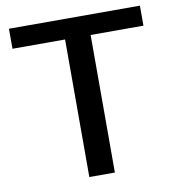

<svg xmlns="http://www.w3.org/2000/svg" viewBox="-82 -814 817 888"><g transform="rotate(-10 326.0 -370.0)"><path d="M266 -646H19V-740H634V-646H386V0H266Z"/></g></svg>

Font: Encode Sans Wide
Style: Medium
Weight: 500
Designer: Pablo Impallari, Andres Torresi
Foundry: Pablo Impallari, Andres Torresi
Version: Version 1.000; ttfautohint (v1.00) -l 8 -r 50 -G 200 -x 14 -